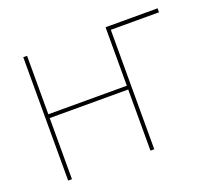

<svg xmlns="http://www.w3.org/2000/svg" viewBox="-121 -896 1202 1064"><g transform="rotate(-20 480.0 -364.0)"><path d="M901.9 -727.5V-704.1H597.2V-727.5ZM109.9 0V-727.5H132.3V-382.8H595.2V-727.5H617.7V0H595.2V-360.4H132.3V0Z"/></g></svg>

Font: Inter 16pt Thin
Style: Regular
Weight: 250
Version: Version 4.001;git-66647c0bb